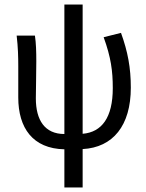

<svg xmlns="http://www.w3.org/2000/svg" viewBox="-20 -642 640 841"><path d="M262 179H342V11C475 4 553 -92 553 -258C553 -345 540 -415 510 -498L434 -479C466 -391 474 -331 474 -256C474 -127 426 -63 342 -56V-622H262V-55C176 -55 137 -116 137 -211C137 -244 139 -317 139 -373C139 -416 138 -452 133 -486H53C59 -435 60 -391 60 -353V-215C60 -82 123 9 262 12Z"/></svg>

Font: Hasklig
Style: Regular
Weight: 400
Monospace: yes
Designer: Paul D. Hunt, Teo Tuominen
Foundry: Adobe Systems Incorporated
Version: Version 2.030;PS 1.0;hotconv 16.6.51;makeotf.lib2.5.65220